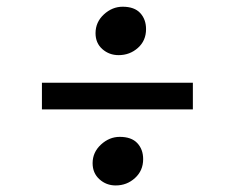

<svg xmlns="http://www.w3.org/2000/svg" viewBox="-20 -589 706 577"><path d="M258.3 -98.6Q258.3 -131.3 283.4 -154.5Q308.6 -177.7 339.8 -177.7Q375 -177.7 392.6 -158.9Q410.2 -140.1 410.2 -110.8Q410.2 -76.2 385.7 -54Q361.3 -31.7 327.6 -31.7Q299.3 -31.7 278.8 -50.3Q258.3 -68.8 258.3 -98.6ZM106 -260.3V-340.3H559.6V-260.3ZM336.4 -423.3Q308.1 -423.3 287.6 -441.4Q267.1 -459.5 267.1 -489.3Q267.1 -522.5 292.2 -545.7Q317.4 -568.8 348.6 -568.8Q383.8 -568.8 401.4 -549.8Q418.9 -530.8 418.9 -501.5Q418.9 -466.8 394.5 -445.1Q370.1 -423.3 336.4 -423.3Z"/></svg>

Font: HaufeMerriweather
Style: Regular
Weight: 400
Designer: Eben Sorkin ( eben@eyebytes.com )
Foundry: Eben Sorkin
Version: Version 1.56